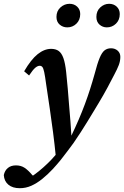

<svg xmlns="http://www.w3.org/2000/svg" viewBox="-110 -756 653 1010"><path d="M-6 234Q-44 234 -66 215.5Q-88 197 -90 165Q-85 141 -68.5 127.5Q-52 114 -26 114Q0 114 19 126.5Q38 139 59 164L81 184L72 191H42L38 185Q54 175 75 159.5Q96 144 118 124.5Q140 105 160 84Q187 55 213.5 24.5Q240 -6 263 -37Q286 -85 304 -127Q322 -169 336.5 -208Q351 -247 363.5 -286Q376 -325 388 -368Q402 -422 414 -451Q426 -480 440 -491Q454 -502 474 -502Q495 -502 509 -489.5Q523 -477 523 -457Q523 -435 515 -414Q507 -393 491 -363Q474 -330 455 -294.5Q436 -259 409 -214Q395 -191 380 -166Q365 -141 349 -115Q333 -89 315 -61Q297 -33 277 -4Q261 17 245 39Q229 61 210 84.5Q191 108 168 133Q141 162 112.5 185Q84 208 55 221Q26 234 -6 234ZM184 71Q177 1 169 -60.5Q161 -122 152 -183.5Q143 -245 133 -311Q127 -356 122.5 -377Q118 -398 112.5 -404Q107 -410 99 -410Q88 -410 75.5 -399.5Q63 -389 43 -359L17 -381Q53 -443 88 -471Q123 -499 159 -499Q183 -499 198.5 -488Q214 -477 223.5 -450.5Q233 -424 238 -377Q243 -333 246.5 -289Q250 -245 253.5 -202Q257 -159 260.5 -117.5Q264 -76 266 -36H286ZM244 -612Q221 -612 204 -626.5Q187 -641 187 -667Q187 -698 208 -717Q229 -736 256 -736Q280 -736 296 -721Q312 -706 312 -682Q312 -651 292 -631.5Q272 -612 244 -612ZM452 -612Q430 -612 413.5 -626.5Q397 -641 397 -667Q397 -698 417.5 -717Q438 -736 464 -736Q488 -736 504 -721Q520 -706 520 -682Q520 -651 500 -631.5Q480 -612 452 -612Z"/></svg>

Font: Source Serif 4 18pt SemiBold
Style: Italic
Weight: 600
Italic angle: -12°
Designer: Frank Grießhammer
Foundry: Adobe Systems Incorporated
Version: Version 4.004;hotconv 1.0.116;makeotfexe 2.5.65601